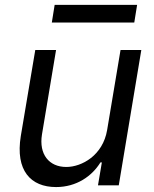

<svg xmlns="http://www.w3.org/2000/svg" viewBox="-20 -747 621 774"><path d="M532.7 -727.3H200.3L188.9 -656.2H521.3ZM411.9 -223C394.9 -120.7 309.7 -73.9 247.2 -73.9C177.6 -73.9 136.4 -125 149.1 -204.5L206 -545.5H122.2L63.9 -198.9C41.2 -59.7 103.7 7.1 206 7.1C288.4 7.1 350.9 -36.9 384.9 -92.3H390.6L375 0H458.8L549.7 -545.5H465.9Z"/></svg>

Font: TID UI
Style: Italic
Weight: 400
Italic angle: -9.39999°
Designer: The TID Project Authors
Foundry: Bakken & Bæck
Version: Version 1.001;hotconv 1.0.109;makeotfexe 2.5.65596